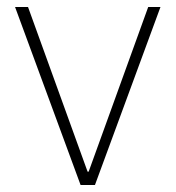

<svg xmlns="http://www.w3.org/2000/svg" viewBox="-20 -528 501 548"><path d="M23 -508H60L230 -38H233L403 -508H438L251 0H210Z"/></svg>

Font: Plexus Sans ExtraLight
Style: Regular
Weight: 250
Version: Version 2.001;PS 002.001;hotconv 1.0.70;makeotf.lib2.5.58329